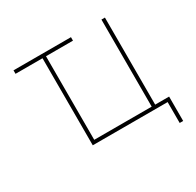

<svg xmlns="http://www.w3.org/2000/svg" viewBox="-141 -677 974 955"><g transform="rotate(-30 346.0 -200.0)"><path d="M46 -520H376V-500H221V-20H551V-520H571V-20H651V120H631V0H201V-500H46Z"/></g></svg>

Font: M PLUS 1p Thin
Style: Regular
Weight: 250
Version: Version 1.062